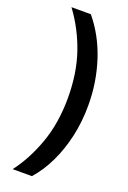

<svg xmlns="http://www.w3.org/2000/svg" viewBox="-203 -950 824 1239"><g transform="rotate(20 209.0 -330.0)"><path d="M378 -327Q378 -214 355 -112Q332 -10 290.5 76Q249 162 192 226H60Q138 124 188 -15Q238 -154 238 -327Q238 -498 191 -634.5Q144 -771 59 -886H192Q284 -775 331 -630Q378 -485 378 -327Z"/></g></svg>

Font: Noto Sans Kannada UI ExtraCondensed ExtraBold
Style: Regular
Weight: 800
Width: 2
Designer: Jelle Bosma - Monotype Design Team
Foundry: Monotype Imaging Inc.
Version: Version 2.005; ttfautohint (v1.8.4.7-5d5b)